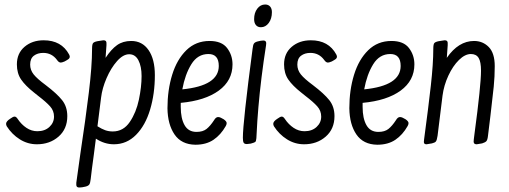

<svg xmlns="http://www.w3.org/2000/svg" viewBox="-20 -633 2262 853"><path d="M172 -398Q147 -398 130.5 -385.5Q114 -373 114 -346Q114 -322 129.5 -302.5Q145 -283 183 -255Q233 -217 256 -188Q279 -159 279 -117Q279 -60 240 -26Q201 8 144 8Q103 8 68 -14Q33 -36 10 -72Q7 -78 7 -83Q7 -94 26 -106Q38 -115 45 -115Q52 -115 59 -104Q75 -80 97.5 -65Q120 -50 146 -50Q179 -50 199.5 -69Q220 -88 220 -115Q220 -141 202.5 -160.5Q185 -180 151 -206L131 -222Q93 -252 74 -279.5Q55 -307 55 -347Q55 -396 89 -425Q123 -454 174 -454Q253 -454 287 -391Q290 -385 290 -381Q290 -375 285 -371Q280 -367 267 -360Q255 -355 250 -355Q241 -355 233 -367Q210 -398 172 -398Z M668 -299Q668 -217 647 -146.5Q626 -76 584.5 -34Q543 8 486 8Q444 8 406 -17L397 53Q387 125 383 162Q381 181 376.5 187Q372 193 360 196Q344 200 333 200Q324 200 321 195.5Q318 191 319 179Q319 177 337 50Q360 -102 374.5 -220.5Q389 -339 389 -416Q389 -436 393.5 -441.5Q398 -447 413 -450Q437 -454 439 -454Q448 -454 451 -449.5Q454 -445 453 -432L449 -376Q474 -414 500 -432.5Q526 -451 563 -451Q612 -451 640 -410.5Q668 -370 668 -299ZM609 -295Q609 -338 595 -365Q581 -392 554 -392Q527 -392 500 -361.5Q473 -331 453.5 -286Q434 -241 429 -199L413 -72Q432 -60 447.5 -54.5Q463 -49 481 -49Q528 -49 556.5 -91Q585 -133 597 -190Q609 -247 609 -295Z M987 -86Q987 -80 983 -73Q961 -34 928.5 -12Q896 10 848 10Q786 9 755.5 -35.5Q725 -80 724 -152Q724 -233 745 -301Q766 -369 808 -410Q850 -451 911 -451Q965 -451 989 -419.5Q1013 -388 1013 -347Q1013 -275 952 -230.5Q891 -186 783 -176V-158Q783 -107 800 -77Q817 -47 853 -47Q881 -47 897.5 -60Q914 -73 931 -99Q939 -113 949 -113Q955 -113 961 -110L974 -103Q987 -94 987 -86ZM790 -236Q952 -252 952 -340Q952 -393 906 -393Q858 -393 830 -347.5Q802 -302 790 -236Z M1119 -19Q1123 -102 1128 -157Q1139 -285 1162 -432Q1164 -443 1161 -448Q1158 -453 1150 -453Q1140 -453 1125 -449Q1113 -446 1108.5 -440Q1104 -434 1102 -415Q1059 -89 1059 -21Q1059 -5 1062.5 1Q1066 7 1077 7Q1080 7 1094 5Q1109 1 1113.5 -2Q1118 -5 1119 -19ZM1188 -579Q1188 -550 1174 -531Q1160 -512 1139 -512Q1125 -512 1117 -521.5Q1109 -531 1109 -548Q1109 -576 1123 -594.5Q1137 -613 1158 -613Q1172 -613 1180 -604Q1188 -595 1188 -579Z M1359 -398Q1334 -398 1317.5 -385.5Q1301 -373 1301 -346Q1301 -322 1316.5 -302.5Q1332 -283 1370 -255Q1420 -217 1443 -188Q1466 -159 1466 -117Q1466 -60 1427 -26Q1388 8 1331 8Q1290 8 1255 -14Q1220 -36 1197 -72Q1194 -78 1194 -83Q1194 -94 1213 -106Q1225 -115 1232 -115Q1239 -115 1246 -104Q1262 -80 1284.5 -65Q1307 -50 1333 -50Q1366 -50 1386.5 -69Q1407 -88 1407 -115Q1407 -141 1389.5 -160.5Q1372 -180 1338 -206L1318 -222Q1280 -252 1261 -279.5Q1242 -307 1242 -347Q1242 -396 1276 -425Q1310 -454 1361 -454Q1440 -454 1474 -391Q1477 -385 1477 -381Q1477 -375 1472 -371Q1467 -367 1454 -360Q1442 -355 1437 -355Q1428 -355 1420 -367Q1397 -398 1359 -398Z M1795 -86Q1795 -80 1791 -73Q1769 -34 1736.5 -12Q1704 10 1656 10Q1594 9 1563.5 -35.5Q1533 -80 1532 -152Q1532 -233 1553 -301Q1574 -369 1616 -410Q1658 -451 1719 -451Q1773 -451 1797 -419.5Q1821 -388 1821 -347Q1821 -275 1760 -230.5Q1699 -186 1591 -176V-158Q1591 -107 1608 -77Q1625 -47 1661 -47Q1689 -47 1705.5 -60Q1722 -73 1739 -99Q1747 -113 1757 -113Q1763 -113 1769 -110L1782 -103Q1795 -94 1795 -86ZM1598 -236Q1760 -252 1760 -340Q1760 -393 1714 -393Q1666 -393 1638 -347.5Q1610 -302 1598 -236Z M1905 -416Q1905 -436 1909.5 -441.5Q1914 -447 1929 -450Q1953 -454 1955 -454Q1964 -454 1967 -449.5Q1970 -445 1969 -432L1965 -376Q2017 -451 2086 -451Q2125 -451 2151.5 -424Q2178 -397 2178 -339Q2178 -293 2173.5 -248Q2169 -203 2159 -120L2148 -30Q2146 -11 2140.5 -5.5Q2135 0 2122 4Q2102 8 2098 8Q2089 8 2086 3Q2083 -2 2085 -14L2088 -38Q2117 -254 2117 -319Q2117 -358 2106.5 -375.5Q2096 -393 2072 -393Q2046 -393 2019 -366.5Q1992 -340 1972 -297Q1952 -254 1946 -208L1924 -30Q1921 -10 1916.5 -4.5Q1912 1 1899 4Q1879 8 1875 8Q1867 8 1864.5 3.5Q1862 -1 1864 -13Q1883 -154 1894 -252Q1905 -350 1905 -416Z"/></svg>

Font: Farsan
Style: Regular
Weight: 400
Version: Version 1.001g;PS 1.001;hotconv 1.0.86;makeotf.lib2.5.63406 